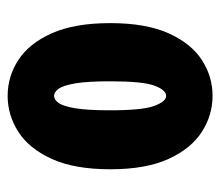

<svg xmlns="http://www.w3.org/2000/svg" viewBox="-56 -496 563 490"><g transform="rotate(90 225.0 -250.5)"><path d="M224 11Q175 11 132.8 -16.2Q90.5 -43.5 64.5 -101.5Q38.5 -159.5 38.5 -251Q38.5 -342 64.5 -399.8Q90.5 -457.5 132.8 -484.8Q175 -512 224 -512Q273 -512 315.8 -484.8Q358.5 -457.5 385 -399.8Q411.5 -342 411.5 -251Q411.5 -159.5 385 -101.5Q358.5 -43.5 315.8 -16.2Q273 11 224 11ZM224 -107.5Q234 -107.5 242.2 -119Q250.5 -130.5 255.8 -161.5Q261 -192.5 261 -251Q261 -333 249.8 -363.2Q238.5 -393.5 224 -393.5Q209.5 -393.5 198.2 -364Q187 -334.5 187 -251Q187 -193 192.2 -162Q197.5 -131 206 -119.2Q214.5 -107.5 224 -107.5Z"/></g></svg>

Font: Trispace Condensed
Style: Bold
Weight: 700
Width: 3
Designer: Tyler Finck
Foundry: Etcetera Type Company
Version: Version 1.210; ttfautohint (v1.8.3)